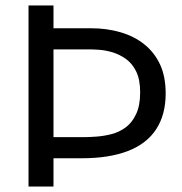

<svg xmlns="http://www.w3.org/2000/svg" viewBox="-20 -680 663 700"><path d="M133 -103V-180H286Q305 -180 332 -182Q359 -184 386.5 -191Q414 -198 437.5 -215Q461 -232 476 -263.5Q491 -295 491 -343Q491 -390 476.5 -419.5Q462 -449 438.5 -465.5Q415 -482 389.5 -489.5Q364 -497 341 -498.5Q318 -500 304 -500H133V-577H312Q369 -577 419 -562.5Q469 -548 506 -518.5Q543 -489 563.5 -445Q584 -401 584 -339Q584 -262 549.5 -209Q515 -156 446.5 -129.5Q378 -103 278 -103ZM84 0V-660H175V0Z"/></svg>

Font: Bricolage Grotesque 18pt
Style: Regular
Weight: 400
Version: Version 1.001;gftools[0.9.33.dev8+g029e19f]